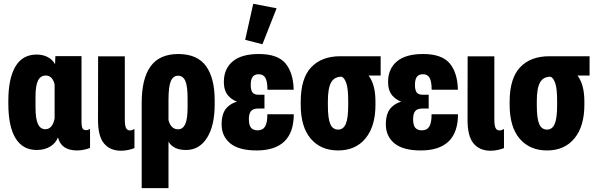

<svg xmlns="http://www.w3.org/2000/svg" viewBox="-20 -781 3136 1011"><path d="M173.3 8.8Q215.3 8.8 244.6 -9.5Q273.9 -27.8 284.7 -56.6H285.6Q294.4 -22.5 319.1 -5.9Q343.8 10.7 383.8 11.2Q404.3 11.2 422.4 7.3Q440.4 3.4 454.1 -2V-102.5Q448.7 -99.1 443.8 -97.4Q439 -95.7 432.6 -95.7Q420.4 -95.7 414.8 -104.7Q409.2 -113.8 409.2 -143.1V-485.4H271.5L270 -443.4H269.5Q258.3 -465.3 232.9 -479.5Q207.5 -493.7 172.9 -493.7Q98.1 -493.7 61 -430.4Q23.9 -367.2 23.9 -251V-234.9Q23.9 -115.2 61.8 -53.2Q99.6 8.8 173.3 8.8ZM218.8 -100.6Q192.9 -100.6 179.9 -127.7Q167 -154.8 167 -217.3V-272.5Q167 -331.5 180.4 -357.4Q193.8 -383.3 221.2 -383.3Q239.7 -383.3 251.5 -370.1Q263.2 -356.9 267.6 -335.4V-157.2Q262.2 -129.4 249.8 -115Q237.3 -100.6 218.8 -100.6Z M616.2 12.7Q635.7 12.7 654.1 8.8Q672.4 4.9 688 -1V-101.6Q682.1 -98.1 676 -96.2Q669.9 -94.2 663.6 -94.2Q650.9 -94.2 644 -106.4Q637.2 -118.7 637.2 -152.8V-484.4H496.6L496.1 -151.4Q495.6 -64.9 527.1 -26.4Q558.6 12.2 616.2 12.7Z M726.1 209.5H867.2V-35.2Q879.4 -13.7 902.6 -2.4Q925.8 8.8 959.5 8.8Q1029.3 8.8 1069.8 -54.9Q1110.4 -118.7 1110.4 -230.5V-253.4Q1110.4 -370.1 1064.7 -433.1Q1019 -496.1 919.4 -496.6Q820.3 -496.6 773.2 -432.1Q726.1 -367.7 726.1 -238.3ZM918 -100.1Q897.5 -100.1 884.8 -113.8Q872.1 -127.4 867.2 -149.4V-253.9Q867.2 -325.2 879.4 -353.8Q891.6 -382.3 917.5 -382.3Q943.4 -382.3 955.6 -355.5Q967.8 -328.6 967.8 -262.7V-218.8Q967.8 -153.3 955.1 -126.7Q942.4 -100.1 918 -100.1Z M1331.1 11.2Q1428.2 11.2 1477.5 -36.4Q1526.9 -84 1526.9 -179.2H1387.7Q1388.2 -136.2 1376.2 -115.5Q1364.3 -94.7 1336.4 -94.7Q1313.5 -94.7 1302 -108.2Q1290.5 -121.6 1290.5 -153.8Q1290.5 -182.6 1301.5 -196Q1312.5 -209.5 1340.3 -209.5H1372.6V-282.2H1340.3Q1318.4 -282.2 1309.3 -294.4Q1300.3 -306.6 1300.3 -333.5Q1300.3 -363.3 1310.5 -376.7Q1320.8 -390.1 1341.8 -390.1Q1367.2 -390.1 1377.7 -370.6Q1388.2 -351.1 1388.2 -308.6H1526.4Q1524.4 -397.9 1483.2 -447.3Q1441.9 -496.6 1342.8 -496.6Q1251.5 -496.6 1205.1 -457.5Q1158.7 -418.5 1158.7 -349.1Q1158.7 -303.2 1182.6 -276.1Q1206.5 -249 1249 -238.8V-249Q1208.5 -246.1 1177.7 -217.3Q1147 -188.5 1147 -126Q1147 -63.5 1192.4 -26.1Q1237.8 11.2 1331.1 11.2ZM1361.8 -547.9 1436.5 -737.3 1313.5 -761.2 1271 -571.3Z M1760.7 11.2Q1852.5 11.2 1904.8 -52.5Q1957 -116.2 1957 -229V-244.6Q1957 -322.3 1931.4 -366.9Q1905.8 -411.6 1864.3 -430.2V-383.3H1984.4V-484.9H1772.9Q1673.3 -484.9 1618.4 -426.5Q1563.5 -368.2 1563.5 -245.1V-229.5Q1563.5 -112.3 1616.5 -50.5Q1669.4 11.2 1760.7 11.2ZM1760.3 -98.6Q1731.9 -98.6 1719.2 -127.9Q1706.5 -157.2 1706.5 -226.6V-248.5Q1706.5 -316.9 1723.6 -347.2Q1740.7 -377.4 1779.3 -377Q1793.9 -371.1 1803.7 -342.5Q1813.5 -314 1813.5 -249.5V-227.5Q1813.5 -158.2 1800.8 -128.4Q1788.1 -98.6 1760.3 -98.6Z M2195.8 11.2Q2293 11.2 2342.3 -36.4Q2391.6 -84 2391.6 -179.2H2252.4Q2252.9 -136.2 2241 -115.5Q2229 -94.7 2201.2 -94.7Q2178.2 -94.7 2166.7 -108.2Q2155.3 -121.6 2155.3 -153.8Q2155.3 -182.6 2166.3 -196Q2177.2 -209.5 2205.1 -209.5H2237.3V-282.2H2205.1Q2183.1 -282.2 2174.1 -294.4Q2165 -306.6 2165 -333.5Q2165 -363.3 2175.3 -376.7Q2185.5 -390.1 2206.5 -390.1Q2231.9 -390.1 2242.4 -370.6Q2252.9 -351.1 2252.9 -308.6H2391.1Q2389.2 -397.9 2347.9 -447.3Q2306.6 -496.6 2207.5 -496.6Q2116.2 -496.6 2069.8 -457.5Q2023.4 -418.5 2023.4 -349.1Q2023.4 -303.2 2047.4 -276.1Q2071.3 -249 2113.8 -238.8V-249Q2073.2 -246.1 2042.5 -217.3Q2011.7 -188.5 2011.7 -126Q2011.7 -63.5 2057.1 -26.1Q2102.5 11.2 2195.8 11.2Z M2562 12.7Q2581.5 12.7 2599.9 8.8Q2618.2 4.9 2633.8 -1V-101.6Q2627.9 -98.1 2621.8 -96.2Q2615.7 -94.2 2609.4 -94.2Q2596.7 -94.2 2589.8 -106.4Q2583 -118.7 2583 -152.8V-484.4H2442.4L2441.9 -151.4Q2441.4 -64.9 2472.9 -26.4Q2504.4 12.2 2562 12.7Z M2860.8 11.2Q2952.6 11.2 3004.9 -52.5Q3057.1 -116.2 3057.1 -229V-244.6Q3057.1 -322.3 3031.5 -366.9Q3005.9 -411.6 2964.4 -430.2V-383.3H3084.5V-484.9H2873Q2773.4 -484.9 2718.5 -426.5Q2663.6 -368.2 2663.6 -245.1V-229.5Q2663.6 -112.3 2716.6 -50.5Q2769.5 11.2 2860.8 11.2ZM2860.4 -98.6Q2832 -98.6 2819.3 -127.9Q2806.6 -157.2 2806.6 -226.6V-248.5Q2806.6 -316.9 2823.7 -347.2Q2840.8 -377.4 2879.4 -377Q2894 -371.1 2903.8 -342.5Q2913.6 -314 2913.6 -249.5V-227.5Q2913.6 -158.2 2900.9 -128.4Q2888.2 -98.6 2860.4 -98.6Z"/></svg>

Font: Roboto Flex
Style: wght 700 wdth 25 opsz 34 GRAD 0.00 slnt 0.00 XTRA 468 XOPQ 96 YOPQ 79 YTLC 514 YTUC 712 YTAS 750 YTDE -203.00 YTFI 738
Weight: 700
Width: 1
Designer: Berlow after Robertson
Foundry: Google
Version: Version 3.100